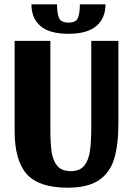

<svg xmlns="http://www.w3.org/2000/svg" viewBox="-20 -850 619 892"><path d="M294 22Q161 22 104.5 -41Q48 -104 48 -241V-660H214V-252Q214 -184 220 -143.5Q226 -103 246.5 -79Q267 -55 309 -55Q351 -55 371.5 -80.5Q392 -106 398 -149Q404 -192 404 -263V-660H530V-274Q530 -174 509.5 -109.5Q489 -45 437.5 -11.5Q386 22 294 22ZM298 -693Q210 -693 168 -729Q126 -765 126 -830H245Q245 -788 254 -766.5Q263 -745 298 -745Q333 -745 342 -766.5Q351 -788 351 -830H470Q470 -765 427.5 -729Q385 -693 298 -693Z"/></svg>

Font: Sansita
Style: Bold
Weight: 700
Designer: Pablo Cosgaya
Foundry: Omnibus-Type
Version: Version 1.006